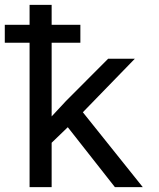

<svg xmlns="http://www.w3.org/2000/svg" viewBox="-26 -770 656 790"><path d="M252.9 -246.6 186.5 -182.6V0H95.7V-594.2H-6.3V-668H95.7V-750H186.5V-668H304.7V-594.2H186.5V-291L245.6 -354.5L418.9 -528.3H528.8L314.9 -308.1L561.5 0H446.8Z"/></svg>

Font: Roboto Mono
Style: Regular
Weight: 400
Designer: Google
Version: Version 2.000985; 2015; ttfautohint (v1.3)